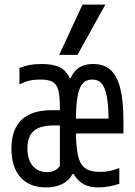

<svg xmlns="http://www.w3.org/2000/svg" viewBox="-20 -810 590 840"><path d="M182 10Q109 10 69.5 -34.5Q30 -79 30 -160Q30 -243 74 -285.5Q118 -328 207 -328H262V-261H214Q155 -261 127.5 -237Q100 -213 100 -161Q100 -112 123 -84.5Q146 -57 186 -57Q205 -57 219 -64Q233 -71 242 -84V-338Q242 -389 235 -415.5Q228 -442 210 -452Q192 -462 156 -462Q130 -462 110 -457.5Q90 -453 65 -441V-512Q85 -521 109 -525.5Q133 -530 163 -530Q213 -530 241.5 -515.5Q270 -501 285 -468H289Q303 -500 327 -515Q351 -530 387 -530Q434 -530 463 -504.5Q492 -479 506 -424Q520 -369 520 -280V-226H294V-291H467L455 -268V-277Q455 -346 447.5 -386.5Q440 -427 425 -444.5Q410 -462 383 -462Q357 -462 341.5 -444.5Q326 -427 319 -386.5Q312 -346 312 -277V-243Q312 -171 321 -130.5Q330 -90 353 -74Q376 -58 418 -58Q439 -58 459.5 -62Q480 -66 502 -75V-6Q481 1 457 5.5Q433 10 411 10Q372 10 345.5 -4.5Q319 -19 302 -49H298Q281 -19 251.5 -4.5Q222 10 182 10ZM319 -570H239L341 -790H441Z"/></svg>

Font: M PLUS Code Latin SemiExpanded
Style: Regular
Weight: 400
Width: 6
Designer: Coji Morishita
Foundry: UNDERFOREST DESIGN
Version: Version 1.002; ttfautohint (v1.8.3)